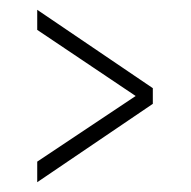

<svg xmlns="http://www.w3.org/2000/svg" viewBox="-20 -523 390 392"><path d="M56 -151V-193L257 -327L56 -462V-503L292 -343V-311Z"/></svg>

Font: Alumni Sans ExtraLight
Style: Regular
Weight: 250
Version: Version 1.018